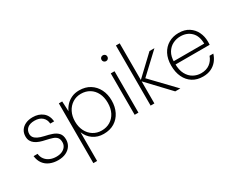

<svg xmlns="http://www.w3.org/2000/svg" viewBox="-112 -1246 2470 1992"><g transform="rotate(-30 1123.0 -250.0)"><path d="M246 12Q192 12 148 -6.5Q104 -25 77 -61.5Q50 -98 43 -153H91Q95 -114 116.5 -86Q138 -58 172 -43.5Q206 -29 247 -29Q287 -29 315.5 -42Q344 -55 359.5 -77.5Q375 -100 375 -129Q375 -165 359 -184.5Q343 -204 312 -214.5Q281 -225 234 -235Q199 -242 169.5 -252.5Q140 -263 118 -279Q96 -295 84 -317.5Q72 -340 72 -371Q72 -412 92 -442.5Q112 -473 148.5 -490.5Q185 -508 235 -508Q306 -508 353.5 -470.5Q401 -433 409 -359H362Q359 -408 325.5 -437.5Q292 -467 234 -467Q178 -467 148.5 -441.5Q119 -416 119 -374Q119 -351 131.5 -333Q144 -315 171.5 -301Q199 -287 244 -277Q292 -267 332 -253Q372 -239 397 -212Q422 -185 422 -134Q422 -92 400.5 -59Q379 -26 339.5 -7Q300 12 246 12Z M544 220V-496H584L590 -375Q605 -410 633 -440.5Q661 -471 701 -489.5Q741 -508 792 -508Q867 -508 921 -474Q975 -440 1004.5 -381.5Q1034 -323 1034 -248Q1034 -173 1004.5 -114Q975 -55 921 -21.5Q867 12 791 12Q719 12 666 -25Q613 -62 589 -124V220ZM790 -29Q848 -29 892.5 -56Q937 -83 962 -132Q987 -181 987 -248Q987 -315 962 -364.5Q937 -414 892.5 -441Q848 -468 790 -468Q734 -468 689.5 -439.5Q645 -411 620 -361.5Q595 -312 595 -248Q595 -184 620 -134.5Q645 -85 689.5 -57Q734 -29 790 -29Z M1166 0V-496H1211V0ZM1188 -630Q1174 -630 1163.5 -640Q1153 -650 1153 -665Q1153 -681 1163.5 -690.5Q1174 -700 1188 -700Q1202 -700 1212.5 -690.5Q1223 -681 1223 -665Q1223 -650 1213 -640Q1203 -630 1188 -630Z M1652 0 1394 -273 1630 -496H1689L1436 -259L1437 -288L1713 0ZM1357 0V-720H1402V0Z M1981 12Q1910 12 1858 -20.5Q1806 -53 1777.5 -112.5Q1749 -172 1749 -252Q1749 -332 1779 -389Q1809 -446 1862 -477Q1915 -508 1983 -508Q2056 -508 2105 -476Q2154 -444 2179 -392Q2204 -340 2204 -281Q2204 -271 2204 -261.5Q2204 -252 2203 -240H1782V-279H2160Q2159 -372 2109 -420Q2059 -468 1982 -468Q1933 -468 1890.5 -446.5Q1848 -425 1821 -380.5Q1794 -336 1794 -267V-249Q1794 -173 1820.5 -124Q1847 -75 1889.5 -51.5Q1932 -28 1981 -28Q2043 -28 2084.5 -58.5Q2126 -89 2145 -142H2190Q2177 -98 2149 -63Q2121 -28 2079 -8Q2037 12 1981 12Z"/></g></svg>

Font: DM Sans 24pt ExtraLight
Style: Regular
Weight: 250
Designer: Colophon Foundry, Jonny Pinhorn
Foundry: Colophon Foundry
Version: Version 4.004;gftools[0.9.30]